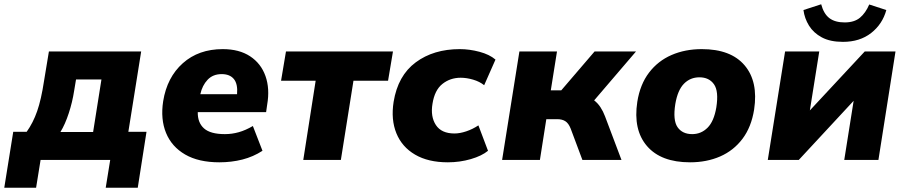

<svg xmlns="http://www.w3.org/2000/svg" viewBox="-56 -749 4233 899"><path d="M-36 130 6 -132H69Q99 -174 118 -228.5Q137 -283 150 -369L173 -508H605L545 -132H630L589 130H439L460 0H134L113 130ZM227 -131H380L419 -377H300L291 -323Q283 -271 266 -219Q249 -167 227 -131Z M695 0ZM971 11Q874 11 811 -25.5Q748 -62 721.5 -126.5Q695 -191 708 -275Q726 -387 800 -453Q874 -519 987 -519Q1064 -519 1115 -485.5Q1166 -452 1187 -393Q1208 -334 1195 -259L1190 -224H870Q869 -175 899 -148Q929 -121 997 -121Q1030 -121 1062 -130Q1094 -139 1128 -159L1173 -43Q1130 -15 1079 -2Q1028 11 971 11ZM982 -402Q941 -402 916 -375.5Q891 -349 882 -308H1054Q1058 -356 1039 -379Q1020 -402 982 -402Z M1364 0 1422 -371H1260L1283 -508H1784L1761 -371H1599L1540 0Z M1774 0ZM2041 11Q1949 11 1887.5 -25Q1826 -61 1800 -125Q1774 -189 1787 -272Q1807 -395 1890.5 -457Q1974 -519 2097 -519Q2142 -519 2189 -506.5Q2236 -494 2264 -470L2211 -350Q2190 -367 2159.5 -376Q2129 -385 2101 -385Q2052 -385 2015.5 -356Q1979 -327 1969 -263Q1959 -203 1985 -163.5Q2011 -124 2072 -124Q2097 -124 2127 -134Q2157 -144 2184 -162L2229 -43Q2200 -19 2148.5 -4Q2097 11 2041 11Z M2295 0 2376 -508H2552L2523 -326H2572L2728 -508H2922L2726 -279Q2743 -266 2755.5 -247Q2768 -228 2777 -204L2854 0H2671L2616 -147Q2606 -172 2591 -181.5Q2576 -191 2553 -191H2502L2472 0Z M2908 0ZM3175 11Q3039 11 2973.5 -65Q2908 -141 2928 -272Q2941 -354 2983 -409Q3025 -464 3088.5 -491.5Q3152 -519 3230 -519Q3366 -519 3430.5 -443Q3495 -367 3475 -236Q3462 -154 3420.5 -99Q3379 -44 3316 -16.5Q3253 11 3175 11ZM3185 -121Q3227 -121 3257 -151Q3287 -181 3298 -246Q3310 -322 3287 -354.5Q3264 -387 3219 -387Q3176 -387 3146.5 -357Q3117 -327 3106 -262Q3094 -186 3116.5 -153.5Q3139 -121 3185 -121Z M3539 0ZM3539 0 3620 -508H3780L3736 -232L3993 -508H4137L4057 0H3897L3941 -277L3684 0ZM3891 -553Q3831 -553 3792 -574Q3753 -595 3732 -629Q3711 -663 3706 -702L3789 -729Q3801 -684 3827.5 -664Q3854 -644 3899 -644Q3944 -644 3970.5 -666Q3997 -688 4014 -728L4094 -702Q4076 -636 4023 -594.5Q3970 -553 3891 -553Z"/></svg>

Font: Winston ExtraBold
Style: Italic
Weight: 800
Italic angle: -9°
Designer: Original fonts by Vernon Adams / Changes by Cristiano Sobral
Foundry: Original fonts by Vernon Adams / Changes by Cristiano Sobral
Version: Version 2.503;July 17, 2020;FontCreator 13.0.0.2655 64-bit